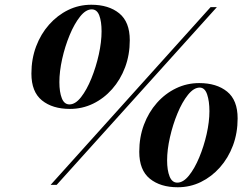

<svg xmlns="http://www.w3.org/2000/svg" viewBox="-20 -780 1040 810"><path d="M275 -320.5Q201.5 -320.5 157 -356.5Q112.5 -392.5 112.5 -469.5Q112.5 -531 132.2 -583.8Q152 -636.5 187 -676Q222 -715.5 267.5 -737.8Q313 -760 365 -760Q438.5 -760 483 -723.8Q527.5 -687.5 527.5 -610.5Q527.5 -549 507.8 -496.2Q488 -443.5 453 -404Q418 -364.5 372.5 -342.5Q327 -320.5 275 -320.5ZM868.5 -750H895L219 0H193.5ZM367 -740.5Q342 -740.5 317.8 -710Q293.5 -679.5 273.8 -631.8Q254 -584 242.2 -531Q230.5 -478 230.5 -433.5Q230.5 -391.5 240.8 -365.5Q251 -339.5 273 -339.5Q298 -339.5 322 -370.2Q346 -401 365.5 -449Q385 -497 396.8 -550Q408.5 -603 408.5 -648Q408.5 -689.5 398.8 -715Q389 -740.5 367 -740.5ZM730 10Q656.5 10 612 -26.2Q567.5 -62.5 567.5 -139.5Q567.5 -201 587.2 -253.8Q607 -306.5 642 -346Q677 -385.5 722.8 -407.5Q768.5 -429.5 820.5 -429.5Q894 -429.5 938.2 -393.5Q982.5 -357.5 982.5 -280.5Q982.5 -219 962.8 -166.2Q943 -113.5 908 -74Q873 -34.5 827.5 -12.2Q782 10 730 10ZM822.5 -410.5Q797.5 -410.5 773 -380Q748.5 -349.5 728.8 -301.8Q709 -254 697 -201Q685 -148 685 -103.5Q685 -61.5 695.5 -35.5Q706 -9.5 728 -9.5Q753 -9.5 777 -39.2Q801 -69 820.5 -115.8Q840 -162.5 851.8 -214.5Q863.5 -266.5 863.5 -311Q863.5 -353 853.8 -381.8Q844 -410.5 822.5 -410.5Z"/></svg>

Font: Bodoni* 11pt Medium
Style: Italic
Weight: 500
Italic angle: -13°
Version: Version 2.3